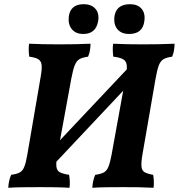

<svg xmlns="http://www.w3.org/2000/svg" viewBox="-20 -886 847 909"><path d="M178.3 -47.5 142.5 -93.1 640.4 -621.3 680.8 -581.4ZM417 3Q418.1 -14.7 421.4 -29.4Q424.7 -44 430.8 -58.3Q456.7 -61.8 470.9 -69.3Q485.2 -76.8 493.2 -96.1Q501.2 -115.4 508.2 -153.1L575.5 -523.9Q582.5 -560.5 579.8 -579.1Q577.1 -597.7 562.1 -605.9Q547.1 -614.2 516.5 -617.7Q514.5 -631.4 514 -647.1Q513.5 -662.8 515.5 -679Q547.7 -677.5 583.4 -676.7Q619.2 -676 658.5 -676Q694.1 -676 731.7 -676.7Q769.3 -677.5 806.6 -679Q806.1 -663.3 803.8 -648.1Q801.6 -632.9 795 -617.7Q768.9 -614.2 754.5 -606Q740 -597.7 732 -576.8Q724 -555.9 716.5 -513.5L654.4 -154.7Q647.9 -117 649.9 -97.4Q651.8 -77.8 665.3 -70.3Q678.7 -62.8 705.1 -58.3Q707.6 -44.1 708.3 -28.6Q709.1 -13.2 707.1 3Q670.3 1 636.9 0.5Q603.6 0 564.1 0Q522.6 0 484.9 0.5Q447.2 1 417 3ZM19.1 3Q20.1 -14.7 23.4 -29.4Q26.7 -44 32.8 -58.3Q58.8 -61.8 73 -69.3Q87.2 -76.8 94.9 -96.1Q102.7 -115.4 109.2 -153.1L172.8 -523.9Q179.3 -560.5 176.9 -579.1Q174.5 -597.7 160.8 -605.9Q147.1 -614.2 118.6 -617.7Q116.5 -631.4 116 -647.1Q115.5 -662.8 117.6 -679Q150.3 -677.5 186.3 -676.7Q222.3 -676 262.6 -676Q297.8 -676 334.8 -676.7Q371.9 -677.5 408.6 -679Q408.2 -663.3 405.9 -648.1Q403.6 -632.9 397 -617.7Q370.5 -614.2 356.3 -606Q342 -597.7 333.8 -576.8Q325.6 -555.9 317.5 -513.5L251.8 -154.7Q244.7 -117 247 -97.4Q249.2 -77.8 263.6 -70.3Q278.1 -62.8 307.1 -58.3Q309.6 -44.1 310.4 -28.6Q311.1 -13.2 309.1 3Q272.9 1 239.8 0.5Q206.7 0 168.3 0Q125.7 0 87.7 0.5Q49.8 1 19.1 3ZM374.4 -725.2Q338.4 -725.2 319.9 -748.2Q301.3 -771.1 305.8 -808Q309.3 -836.3 326.9 -851.2Q344.6 -866.1 376 -866.1Q412.9 -866.1 432 -844.1Q451 -822.1 444.5 -785.2Q433.6 -725.2 374.4 -725.2ZM591.3 -725.2Q555.4 -725.2 536.8 -746.6Q518.3 -768.1 521.2 -803.4Q527.7 -866.1 595.9 -866.1Q630.9 -866.1 649.7 -845.1Q668.5 -824.1 663.5 -786.6Q656 -725.2 591.3 -725.2Z"/></svg>

Font: Vollkorn
Style: Italic
Weight: 400
Italic angle: -11°
Designer: Friedrich Althausen
Foundry: Friedrich Althausen
Version: Version 5.001